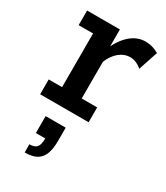

<svg xmlns="http://www.w3.org/2000/svg" viewBox="-166 -481 689 796"><g transform="rotate(30 179.0 -83.5)"><path d="M21 0V-71H85V-328H16V-398H173V-287L163 -296Q187 -352 219.5 -380Q252 -408 291 -408Q325 -408 355 -390L324 -297Q310 -309 296 -314.5Q282 -320 269 -320Q240 -320 216.5 -300.5Q193 -281 179 -247V-71H253V0ZM86 241V202Q111 202 121 190Q131 178 131 148H86V67H182V132Q182 166 173.5 190.5Q165 215 144.5 228Q124 241 86 241Z"/></g></svg>

Font: Rokkitt Medium
Style: Regular
Weight: 500
Version: Version 3.103